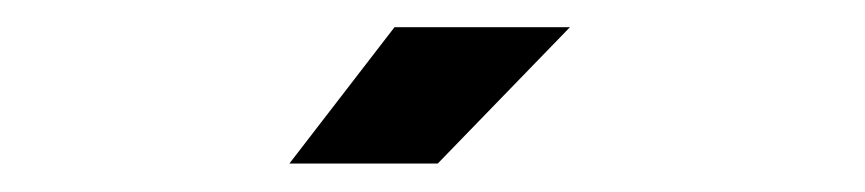

<svg xmlns="http://www.w3.org/2000/svg" viewBox="-20 -655 626 139"><path d="M296.9 -536.6 392.6 -635.3H265.6L189.5 -536.6Z"/></svg>

Font: Saman Dere
Style: Regular
Weight: 400
Designer: Tuna Ça_lar Gümü_
Foundry: Tuna Ça_lar Gümü_
Version: Version 1.001;hotconv 1.0.109;makeotfexe 2.5.65596